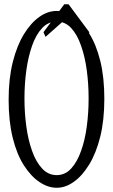

<svg xmlns="http://www.w3.org/2000/svg" viewBox="-20 -886 536 912"><path d="M365.2 -169.4Q383.8 -221.2 392.3 -285.6Q400.9 -350.1 400.9 -418.5Q400.9 -486.8 392.3 -551.3Q383.8 -615.7 365.2 -668.5Q347.2 -721.2 318.4 -752.4Q289.6 -783.7 249.3 -783.7Q209 -783.7 179.7 -752.2Q150.4 -720.7 132.3 -668.5Q113.8 -615.7 105 -551.3Q96.2 -486.8 96.2 -418.5Q96.2 -350.1 105 -285.6Q113.8 -221.2 132.3 -169.4Q150.4 -117.7 179.7 -85.9Q209 -54.2 249.3 -54.2Q289.6 -54.2 318.4 -85.9Q347.2 -117.7 365.2 -169.4ZM168 -21Q127.4 -47.9 93.5 -100.6Q59.6 -153.3 40.3 -231.9Q21 -310.5 21 -411.9Q21 -513.2 40.8 -591.6Q60.5 -669.9 93.8 -723.9Q127 -777.8 167.5 -806.2Q207 -834 249 -834Q291 -834 330.1 -807.6Q369.6 -780.8 403.3 -727.8Q437 -674.8 456.3 -596.7Q475.6 -518.6 475.6 -417Q475.6 -315.4 456.3 -237.3Q437 -159.2 403.6 -104.5Q370.1 -49.8 330.1 -22Q291 5.9 249.5 5.9Q208 5.9 168 -21ZM404.3 -732.9 393.6 -710.9 295.4 -798.8 196.3 -710.9 186.5 -732.9 285.2 -865.7H305.7Z"/></svg>

Font: Scarab Serif
Style: Light
Weight: 300
Designer: John Roberts
Foundry: Scarab
Version: 1.0